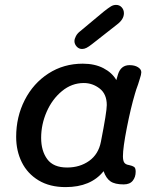

<svg xmlns="http://www.w3.org/2000/svg" viewBox="-20 -754 660 784"><path d="M534 -53Q534 -31 522 -16Q510 -1 485 -1Q449 -1 431 -13.5Q413 -26 403 -55Q351 10 248 10Q183 10 137.5 -17.5Q92 -45 69 -91.5Q46 -138 46 -195Q46 -277 81 -345.5Q116 -414 178 -454Q240 -494 318 -494Q367 -494 402.5 -475.5Q438 -457 455 -427L462 -451Q474 -488 509 -488Q530 -488 543.5 -479.5Q557 -471 557 -459Q557 -450 551 -432.5Q545 -415 544 -410Q535 -386 531 -371Q514 -314 498 -232.5Q482 -151 482 -116Q482 -98 487.5 -90Q493 -82 507 -80Q521 -77 527.5 -72.5Q534 -68 534 -53ZM392 -175Q416 -297 416 -325Q416 -370 387 -392.5Q358 -415 322 -415Q273 -415 233 -382Q193 -349 170.5 -297.5Q148 -246 148 -191Q148 -138 173 -104Q198 -70 254 -70Q306 -70 344 -97Q382 -124 392 -175ZM284 -586Q284 -595 290 -606.5Q296 -618 308 -627L404 -707Q423 -722 433 -728Q443 -734 454 -734Q468 -734 477 -724Q486 -714 486 -700Q486 -675 458 -654L356 -574Q342 -563 333 -558.5Q324 -554 315 -554Q302 -554 293 -564Q284 -574 284 -586Z"/></svg>

Font: Mali Medium
Style: Italic
Weight: 500
Italic angle: -10°
Version: Version 1.000; ttfautohint (v1.6)